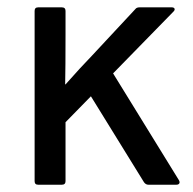

<svg xmlns="http://www.w3.org/2000/svg" viewBox="-20 -508 531 528"><path d="M85 0Q75.2 0 75.2 -9.8V-478Q75.2 -487.8 85 -487.8H149.9Q160.2 -487.8 160.2 -478V-414.1Q160.2 -321.8 159.2 -275.9H160.2Q202.1 -323.2 233.9 -356L352.1 -482.9Q355.5 -487.8 363.8 -487.8H452.1Q458.5 -487.8 460 -484.1Q461.4 -480.5 457 -476.1L291 -306.2L472.2 -12.2Q475.1 -6.8 472.9 -3.4Q470.7 0 464.8 0H388.2Q380.9 0 376 -6.8L230 -243.2L160.2 -171.9V-9.8Q160.2 0 149.9 0Z"/></svg>

Font: Sofia Sans
Style: Regular
Weight: 400
Designer: Botio Nikoltchev, Ani Petrova
Foundry: lettersoup
Version: Version 4.100